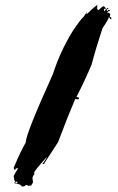

<svg xmlns="http://www.w3.org/2000/svg" viewBox="-20 -710 440 718"><path d="M302.7 -663.1H304.7V-659.2H302.7ZM37.1 -26.4Q39.1 -26.4 43 -24.4L44.9 -28.3V-30.3H41Q37.1 -29.8 37.1 -26.4ZM396.5 -640.1 392.6 -637.7Q389.6 -645.5 386.7 -645.5Q386.7 -638.7 363.3 -604.5Q339.8 -533.7 322.3 -467.8Q296.9 -407.7 265.6 -346.7H267.6Q275.4 -346.7 275.4 -342.8Q275.4 -338.9 271.5 -338.9H265.6L261.7 -340.8Q232.4 -272.5 197.3 -178.7L146.5 -100.6Q146.5 -96.7 142.6 -96.7H138.7Q154.3 -118.7 154.3 -120.1V-122.1Q107.4 -70.3 107.4 -63.5L109.4 -59.6Q101.6 -51.3 101.6 -43.9V-42L103.5 -28.3L95.7 -14.6L91.8 -16.6L87.9 -14.6Q80.1 -18.6 76.2 -18.6Q74.2 -12.7 64.5 -12.7H60.5Q60.5 -21 35.2 -24.4L33.2 -28.3Q37.1 -28.3 37.1 -32.2Q33.2 -32.2 31.2 -51.8Q32.7 -56.6 46.9 -79.1V-81.1Q37.1 -81.1 37.1 -75.2H33.2L31.2 -83Q60.5 -151.4 76.2 -176.8Q76.2 -209 177.7 -432.6Q204.6 -516.1 250 -590.8Q280.3 -636.7 293 -647.5L300.8 -659.2L304.7 -657.2Q321.3 -674.3 341.8 -690.4H343.8V-682.6Q343.8 -680.7 341.8 -680.7Q344.7 -672.9 347.7 -672.9H349.6Q362.8 -686.5 367.2 -686.5Q375 -684.6 375 -674.8L371.1 -676.8H369.1V-667Q381.3 -680.7 382.8 -680.7H384.8V-676.8Q378.9 -676.8 378.9 -670.9L382.8 -668.9Q383.3 -672.9 386.7 -672.9H390.6V-668.9Q380.9 -667.5 380.9 -663.1Q390.1 -663.1 392.6 -655.3Q390.6 -651.9 390.6 -647.5L396.5 -643.6Z"/></svg>

Font: Mister Brush
Style: Regular
Weight: 400
Designer: GGBotNet
Foundry: GGBotNet
Version: 1.00